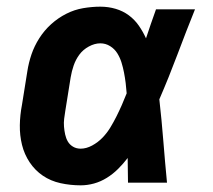

<svg xmlns="http://www.w3.org/2000/svg" viewBox="-20 -548 640 576"><path d="M222 8Q191 8 161.5 1.5Q132 -5 108.5 -21Q85 -37 69 -61Q53 -85 46 -113.5Q39 -142 39.5 -172.5Q40 -203 46 -234L62 -334Q66 -360 74.5 -385Q83 -410 98 -433.5Q113 -457 133.5 -475.5Q154 -494 178.5 -506.5Q203 -519 229.5 -523.5Q256 -528 281 -528Q305 -528 327 -521.5Q349 -515 366.5 -502Q384 -489 396.5 -471Q409 -453 418 -433Q425 -454 432.5 -476Q440 -498 448 -520H565Q538 -453 512.5 -385Q487 -317 458 -250Q465 -188 470 -125Q475 -62 481 0H364Q364 -18 363.5 -36.5Q363 -55 363 -74Q350 -57 334.5 -41.5Q319 -26 300.5 -14.5Q282 -3 262 2.5Q242 8 222 8ZM222 -102Q239 -102 256.5 -111.5Q274 -121 287.5 -135Q301 -149 311 -165.5Q321 -182 329.5 -199Q338 -216 345.5 -233Q353 -250 360 -268Q359 -283 357 -299Q355 -315 352 -330.5Q349 -346 344.5 -360.5Q340 -375 332 -388Q324 -401 310.5 -409.5Q297 -418 281 -418Q264 -418 246.5 -408.5Q229 -399 218 -384Q207 -369 201 -351.5Q195 -334 192 -316L176 -216Q174 -204 172.5 -192Q171 -180 172 -168Q173 -156 175.5 -144.5Q178 -133 183.5 -123.5Q189 -114 199 -108Q209 -102 222 -102Z"/></svg>

Font: Iosevka SS04 XBd Ex
Style: Italic
Weight: 800
Width: 7
Italic angle: -9°
Monospace: yes
Designer: Belleve Invis
Foundry: Belleve Invis
Version: Version 19.0.0; ttfautohint (v1.8.4)